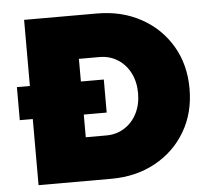

<svg xmlns="http://www.w3.org/2000/svg" viewBox="-51 -755 891 810"><g transform="rotate(-5 395.0 -350.0)"><path d="M80 0V-280H25V-420H80V-700H388Q493 -700 575 -655Q657 -610 703.5 -531Q750 -452 750 -350Q750 -248 703.5 -169Q657 -90 575 -45Q493 0 388 0ZM393 -280H296V-184H383Q426 -184 460 -205.5Q494 -227 513 -264.5Q532 -302 532 -350Q532 -398 513 -435.5Q494 -473 460 -494.5Q426 -516 383 -516H296V-420H393Z"/></g></svg>

Font: Lexend Black
Style: Regular
Weight: 900
Designer: Bonnie Shaver-Troup, Thomas Jockin
Foundry: Lexend
Version: Version 1.007; ttfautohint (v1.8.3)